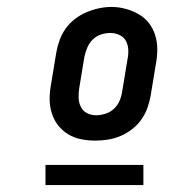

<svg xmlns="http://www.w3.org/2000/svg" viewBox="-20 -722 540 553"><path d="M255 -317Q234 -317 213.5 -321Q193 -325 176 -335.5Q159 -346 147 -361.5Q135 -377 129 -396.5Q123 -416 123 -437Q123 -458 127 -479L142 -570Q145 -588 151.5 -606Q158 -624 169 -639.5Q180 -655 195.5 -667Q211 -679 228.5 -686.5Q246 -694 264.5 -698Q283 -702 301 -702Q322 -702 342 -696.5Q362 -691 379.5 -681Q397 -671 409 -655.5Q421 -640 427 -620.5Q433 -601 433 -580Q433 -559 429 -538L414 -447Q411 -429 404.5 -411Q398 -393 387 -377.5Q376 -362 360.5 -350Q345 -338 327.5 -330.5Q310 -323 291.5 -320Q273 -317 255 -317ZM257 -390Q270 -390 284 -394.5Q298 -399 308.5 -409Q319 -419 324.5 -432Q330 -445 332 -459L347 -550Q350 -564 349.5 -578Q349 -592 343 -603.5Q337 -615 324.5 -621Q312 -627 298 -627Q284 -627 270.5 -622.5Q257 -618 247 -608Q237 -598 231.5 -585Q226 -572 223 -558L208 -467Q206 -454 206.5 -440Q207 -426 213 -414Q219 -402 231 -396Q243 -390 257 -390ZM111 -189V-247H393V-189Z"/></svg>

Font: Iosevka Curly Slab SmBdObl
Style: Regular
Weight: 600
Italic angle: -9°
Monospace: yes
Designer: Belleve Invis
Foundry: Belleve Invis
Version: Version 11.0.0; ttfautohint (v1.8.3)